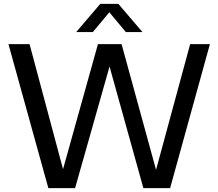

<svg xmlns="http://www.w3.org/2000/svg" viewBox="-20 -967 1123 987"><path d="M228.5 0 23.5 -740H132L317 -49H290.5L483.5 -740H605L794.5 -49H770L957.5 -740H1059L854.5 0H717L529.5 -674H557L366 0ZM371.5 -802 495.5 -947H588.5L712.5 -802H627L532 -916H552L457 -802Z"/></svg>

Font: Encode Sans SC Condensed Thin Medium
Style: Regular
Weight: 500
Version: Version 3.002